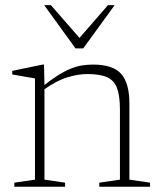

<svg xmlns="http://www.w3.org/2000/svg" viewBox="-20 -710 610 730"><path d="M149 -383.5V-27L227.5 -15.5V0H34.5V-15.5L113 -27V-412Q105 -413 82.8 -417Q60.5 -421 26.5 -427V-440.5L142 -464.5H147.5ZM357.5 -15.5 436 -27V-293Q436 -345.5 425 -375Q414 -404.5 387 -416.5Q360 -428.5 311.5 -428.5Q277.5 -428.5 236.2 -416Q195 -403.5 145 -368L136 -377Q172 -405.5 199.2 -422.8Q226.5 -440 249 -449Q271.5 -458 291.8 -461.2Q312 -464.5 333.5 -464.5Q409.5 -464.5 440.8 -429Q472 -393.5 472 -316.5V-27L550.5 -15.5V0H357.5ZM292.5 -554H272L390.5 -690.5H416L296.5 -526H267L148 -690.5H173.5Z"/></svg>

Font: Newsreader ExtraLight
Style: Regular
Weight: 250
Designer: Hugues Gentile
Foundry: Production Type
Version: Version 1.003